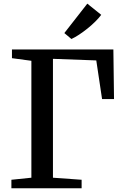

<svg xmlns="http://www.w3.org/2000/svg" viewBox="-20 -1008 655 1028"><path d="M41 0V-45.5L148 -56.5V-682.5L44 -696.5V-743H587L590.5 -477.5H526.5L495.5 -684.5L263.5 -693V-56.5L417 -45.5V0ZM362 -799.5 324.5 -831 447.5 -988.5 522 -928.5Q509 -911 489.5 -891.8Q470 -872.5 447.8 -854.8Q425.5 -837 403.5 -822.5Q381.5 -808 363 -799.5Z"/></svg>

Font: Merriweather 36pt Medium
Style: Regular
Weight: 500
Version: Version 2.100